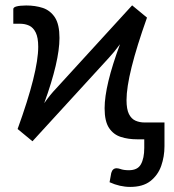

<svg xmlns="http://www.w3.org/2000/svg" viewBox="-20 -534 666 736"><path d="M479 182.5Q439.5 182.5 400 164.5L406.5 129Q411.5 111 427 111Q432.5 111 440.5 113.5Q453.5 118.5 474 118.5Q507.5 118.5 520 96Q533 73 533 33V0H505Q471.5 0 443.5 -9Q415 -18 398 -43.5Q381 -69 381 -119Q381 -205.5 440 -364.5Q416.5 -332.5 397 -312L104.5 7.5L47.5 -39.5Q126.5 -257.5 126.5 -354.5Q126.5 -390 117 -409.2Q107.5 -428.5 91.8 -435.8Q76 -443 57 -443H31V-499.5Q31 -512.5 80.5 -513Q115.5 -513 144.5 -503.5Q173.5 -493.5 191 -466.5Q208 -439.5 208 -388.5Q208 -299.5 149.5 -138.5Q173.5 -172.5 194 -193.5L486.5 -513.5L543.5 -466.5Q465 -246 465 -150.5Q465 -115.5 474.2 -97Q483.5 -78.5 499.2 -71.5Q515 -64.5 534 -64.5H610.5V26.5Q610.5 66 598 101.8Q585.5 137.5 556 160.5Q527.5 182.5 479 182.5Z"/></svg>

Font: Verano Sans
Style: Regular
Weight: 400
Designer: Lukasz Dziedzic with Adam Twardoch and Botio Nikoltchev
Foundry: tyPoland Lukasz Dziedzic
Version: Version 3.001;December 28, 2019;FontCreator 12.0.0.2547 64-b